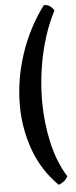

<svg xmlns="http://www.w3.org/2000/svg" viewBox="-65 -833 424 1065"><g transform="rotate(-5 147.5 -300.0)"><path d="M217 200Q126 109 83.5 -10Q41 -129 41 -259Q41 -400 87.5 -541Q134 -682 222 -800Q244 -800 258.5 -788.5Q273 -777 278 -765Q223 -659 194.5 -529.5Q166 -400 166 -270Q166 -151 191 -39.5Q216 72 269 157Q259 176 243.5 186.5Q228 197 217 200Z"/></g></svg>

Font: Texturina 72pt ExtraBold
Style: Regular
Weight: 800
Designer: Guillermo Torres Carreño
Foundry: Omnibus-Type
Version: Version 1.002; ttfautohint (v1.8.3)